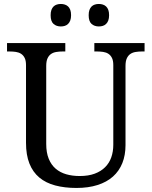

<svg xmlns="http://www.w3.org/2000/svg" viewBox="-20 -929 757 959"><path d="M361.8 9.8Q302.7 9.8 255.9 -2.7Q209 -15.1 176.5 -42.2Q144 -69.3 127 -112.1Q109.9 -154.8 109.9 -215.8V-604Q109.9 -626 103.3 -639.4Q96.7 -652.8 85.4 -660.2Q74.2 -667.5 59.3 -669.7Q44.4 -671.9 27.8 -671.9H15.1V-713.9H306.2V-671.9H293Q276.4 -671.9 261.2 -669.4Q246.1 -667 235.1 -659.4Q224.1 -651.9 217.5 -637.7Q210.9 -623.5 210.9 -600.1V-210Q210.9 -166.5 223.4 -136Q235.8 -105.5 258.1 -86.4Q280.3 -67.4 310.8 -58.6Q341.3 -49.8 377.9 -49.8Q421.4 -49.8 452.9 -61.5Q484.4 -73.2 505.1 -94Q525.9 -114.7 535.9 -143.3Q545.9 -171.9 545.9 -206.1V-604Q545.9 -626 539.3 -639.4Q532.7 -652.8 521.5 -660.2Q510.3 -667.5 495.4 -669.7Q480.5 -671.9 463.9 -671.9H451.2V-713.9H702.1V-671.9H689Q672.4 -671.9 657.2 -669.4Q642.1 -667 631.1 -659.4Q620.1 -651.9 613.5 -637.7Q606.9 -623.5 606.9 -600.1V-204.1Q606.9 -154.3 591.1 -114.5Q575.2 -74.7 544.2 -47.1Q513.2 -19.5 467.3 -4.9Q421.4 9.8 361.8 9.8ZM232.9 -853Q232.9 -868.7 236.8 -879.4Q240.7 -890.1 247.6 -896.7Q254.4 -903.3 263.7 -906.2Q272.9 -909.2 283.7 -909.2Q294.4 -909.2 303.7 -906.2Q313 -903.3 320.1 -896.7Q327.1 -890.1 331.1 -879.4Q335 -868.7 335 -853Q335 -837.9 331.1 -827.1Q327.1 -816.4 320.1 -809.6Q313 -802.7 303.7 -799.8Q294.4 -796.9 283.7 -796.9Q261.7 -796.9 247.3 -809.6Q232.9 -822.3 232.9 -853ZM422.9 -853Q422.9 -868.7 426.8 -879.4Q430.7 -890.1 437.5 -896.7Q444.3 -903.3 453.6 -906.2Q462.9 -909.2 473.6 -909.2Q484.4 -909.2 493.7 -906.2Q502.9 -903.3 510 -896.7Q517.1 -890.1 521 -879.4Q524.9 -868.7 524.9 -853Q524.9 -837.9 521 -827.1Q517.1 -816.4 510 -809.6Q502.9 -802.7 493.7 -799.8Q484.4 -796.9 473.6 -796.9Q451.7 -796.9 437.3 -809.6Q422.9 -822.3 422.9 -853Z"/></svg>

Font: Noto Serif
Style: Regular
Weight: 400
Designer: Monotype Design team
Foundry: Monotype Imaging Inc.
Version: Version 1.02